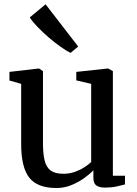

<svg xmlns="http://www.w3.org/2000/svg" viewBox="-20 -886 654 916"><path d="M481 9Q453.5 9 439.5 -1.2Q425.5 -11.5 425.5 -37.5V-73.5Q407.5 -54.5 379.8 -35Q352 -15.5 318.8 -2.2Q285.5 11 250 11Q158.5 11 119.8 -38.2Q81 -87.5 81 -198.5V-486L25 -502V-543L163 -559H166.5L185 -546.5V-205Q185 -152.5 193 -120Q201 -87.5 222.2 -72.2Q243.5 -57 282.5 -57Q312 -57 337 -66Q362 -75 382 -87.8Q402 -100.5 415 -113V-486L344 -502.5V-543L492.5 -559H496.5L518.5 -546.5V-47.5H576.5L576 -6Q559 -1.5 535.2 3.8Q511.5 9 481 9ZM316 -634Q297 -643 268.8 -663Q240.5 -683 211 -708.5Q181.5 -734 157.5 -759.2Q133.5 -784.5 122 -803L197.5 -865.5L353 -664L317 -634Z"/></svg>

Font: Merriweather 36pt
Style: Regular
Weight: 400
Designer: Eben Sorkin
Foundry: Eben Sorkin
Version: Version 2.100